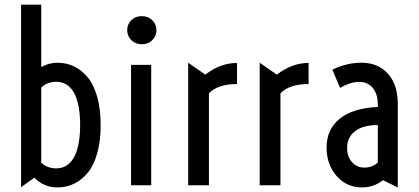

<svg xmlns="http://www.w3.org/2000/svg" viewBox="-20 -798 1805 827"><path d="M70.8 8.3V-777.8H157.7V-508.8Q189.9 -527.8 227.5 -527.8Q266.1 -527.8 299.1 -512Q332 -496.1 358.2 -464.4Q384.3 -432.6 398.9 -380.1Q413.6 -327.6 413.6 -259.3Q413.6 -190.9 398.9 -138.4Q384.3 -85.9 358.2 -54.2Q332 -22.5 299.1 -6.6Q266.1 9.3 227.5 9.3Q168.5 9.3 127.9 -32.7ZM157.7 -97.2Q184.6 -72.8 221.7 -72.8Q238.3 -72.8 252.9 -78.1Q267.6 -83.5 281 -96.7Q294.4 -109.9 304 -130.6Q313.5 -151.4 319.3 -184.1Q325.2 -216.8 325.2 -259.3Q325.2 -301.8 319.3 -334.5Q313.5 -367.2 304 -387.9Q294.4 -408.7 281 -421.9Q267.6 -435.1 252.9 -440.4Q238.3 -445.8 221.7 -445.8Q184.1 -445.8 157.7 -420.9Z M636.2 -625.2Q618.7 -607.4 590.8 -607.4Q563 -607.4 545.4 -625.2Q527.8 -643.1 527.8 -668Q527.8 -692.9 545.4 -710.7Q563 -728.5 590.8 -728.5Q618.7 -728.5 636.2 -710.7Q653.8 -692.9 653.8 -668Q653.8 -643.1 636.2 -625.2ZM544.4 0V-518.6H631.3V0Z M790.5 0V-527.8L864.3 -476.6Q929.7 -526.9 1001 -526.9V-436Q918 -436 879.9 -396V0Z M1098.6 0V-527.8L1172.4 -476.6Q1237.8 -526.9 1309.1 -526.9V-436Q1226.1 -436 1188 -396V0Z M1386.7 -162.1Q1386.7 -241.2 1443.1 -286.6Q1499.5 -332 1607.4 -337.4V-347.7Q1607.4 -393.1 1585.7 -419.2Q1564 -445.3 1526.4 -445.3Q1490.2 -445.3 1444.8 -419.4L1411.6 -497.6Q1471.7 -527.8 1537.1 -527.8Q1608.4 -527.8 1650.9 -480.5Q1693.4 -433.1 1693.4 -351.1V9.3L1629.4 -22Q1590.3 9.3 1539.1 9.3Q1473.1 9.3 1429.9 -40Q1386.7 -89.4 1386.7 -162.1ZM1475.1 -160.6Q1475.1 -124 1495.8 -100.1Q1516.6 -76.2 1549.3 -76.2Q1585 -76.2 1607.4 -98.6V-259.3Q1545.4 -259.8 1510.3 -233.6Q1475.1 -207.5 1475.1 -160.6Z"/></svg>

Font: Voltaire
Style: Regular
Weight: 400
Designer: Yvonne Schttler
Foundry: Yvonne Schttler
Version: Version 1.003